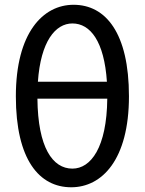

<svg xmlns="http://www.w3.org/2000/svg" viewBox="-20 -772 606 804"><path d="M46.4 -368.7C46.4 -103 144.5 12.2 278.3 12.2C406.7 12.2 520 -103 520 -368.7C520 -634.3 422.4 -752 288.1 -752C159.7 -752 46.4 -634.3 46.4 -368.7ZM283.2 -65.9C200.2 -65.9 138.7 -154.3 136.7 -358.9H429.2C427.2 -154.3 360.4 -65.9 283.2 -65.9ZM283.2 -673.8C358.4 -673.8 416.5 -598.6 427.7 -429.7H138.7C150.4 -598.6 211.9 -673.8 283.2 -673.8Z"/></svg>

Font: Andika
Style: Regular
Weight: 400
Designer: Victor Gaultney, Annie Olsen, Julie Remington, Don Collingsworth, Eric Hays
Foundry: SIL International
Version: Version 1.000